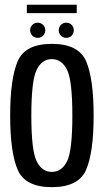

<svg xmlns="http://www.w3.org/2000/svg" viewBox="-20 -788 447 812"><path d="M199 3.5Q312.5 3.5 344.2 -70Q376 -143.5 376 -299Q376 -455.5 344.2 -529Q312.5 -602.5 199 -602.5Q86.5 -602.5 54.8 -529Q23 -455.5 23 -299Q23 -143.5 54.8 -70Q86.5 3.5 199 3.5ZM199 -61Q157 -61 134.8 -106.5Q112.5 -152 112.5 -299Q112.5 -446.5 134.8 -492.2Q157 -538 199 -538Q241.5 -538 263.8 -492.2Q286 -446.5 286 -299Q286 -152 263.8 -106.5Q241.5 -61 199 -61ZM139.5 -628Q152.5 -628 162 -637.2Q171.5 -646.5 171.5 -660Q171.5 -673.5 162 -682.8Q152.5 -692 139.5 -692Q126 -692 116.8 -682.8Q107.5 -673.5 107.5 -660Q107.5 -646.5 116.8 -637.2Q126 -628 139.5 -628ZM260 -628Q274 -628 283 -637.2Q292 -646.5 292 -660Q292 -673.5 283 -682.8Q274 -692 260 -692Q247 -692 237.8 -682.8Q228.5 -673.5 228.5 -660Q228.5 -646.5 237.8 -637.2Q247 -628 260 -628ZM93.5 -732.5H304.5V-768H93.5Z"/></svg>

Font: Anybody Condensed
Style: Regular
Weight: 400
Width: 3
Designer: Tyler Finck
Foundry: Etcetera Type Company
Version: Version 1.113;gftools[0.9.25]